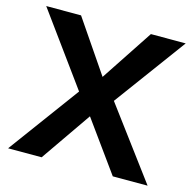

<svg xmlns="http://www.w3.org/2000/svg" viewBox="-98 -753 861 853"><g transform="rotate(15 332.5 -327.0)"><path d="M11.7 0 251 -325.2 11.7 -654.3H171.9L335 -415L493.2 -654.3H653.3L411.1 -325.2L653.3 0H493.2L326.2 -231.4L166 0Z"/></g></svg>

Font: Sen SemiBold
Style: Regular
Weight: 600
Designer: Kosal Sen, Philatype
Foundry: Philatype
Version: Version 2.000;gftools[0.9.31]